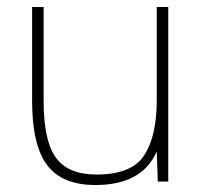

<svg xmlns="http://www.w3.org/2000/svg" viewBox="-20 -520 600 550"><path d="M432 0 429 -86Q387 10 253 10Q158 10 115 -47Q72 -104 72 -230V-500H105V-230Q105 -117 140 -68.5Q175 -20 257 -20Q357 -20 393 -75Q429 -130 429 -233V-500H462V0Z"/></svg>

Font: Fivo Sans Thin
Style: Regular
Weight: 250
Foundry: Alexander Slobzheninov
Version: 1.0